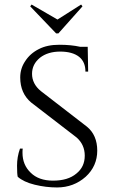

<svg xmlns="http://www.w3.org/2000/svg" viewBox="-20 -811 502 845"><path d="M343 -783C343 -783 337 -791 337 -791C337 -791 233 -725 233 -725C233 -725 119 -791 119 -791C119 -791 113 -783 113 -783C113 -783 227 -664 227 -664C227 -664 237 -664 237 -664C237 -664 343 -783 343 -783ZM58 -33C75 -18 100 -6 133 2C166 10 198 14 231 14C231 14 231 14 231 14C280 14 322 -2 357 -33C391 -64 408 -103 408 -148C408 -193 393 -229 362 -254C362 -254 160 -410 160 -410C160 -410 160 -410 160 -410C134 -431 121 -457 121 -486C121 -515 133 -538 156 -557C179 -575 209 -584 245 -584C281 -584 309 -576 328 -561C347 -546 356 -524 356 -496C356 -496 368 -496 368 -496C368 -496 366 -605 366 -605C366 -605 333 -605 333 -605C333 -605 333 -605 333 -605C306 -611 276 -614 241 -614C206 -614 176 -608 151 -595C125 -582 105 -564 91 -542C76 -520 69 -496 69 -470C69 -470 69 -470 69 -470C69 -424 85 -387 117 -360C117 -360 317 -206 317 -206C317 -206 317 -206 317 -206C341 -185 353 -158 353 -126C353 -93 341 -67 316 -47C291 -26 257 -16 213 -16C213 -16 213 -16 213 -16C171 -16 138 -28 115 -51C91 -74 79 -103 79 -139C79 -139 79 -139 79 -139C79 -145 79 -151 80 -157C80 -157 68 -157 68 -157C68 -157 68 -157 68 -157C59 -132 55 -107 55 -82C55 -57 56 -41 58 -33C58 -33 58 -33 58 -33Z"/></svg>

Font: Cinzel Utterance
Style: Regular
Weight: 500
Designer: Natanael Gama
Foundry: ""
Version: ""